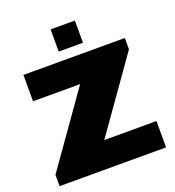

<svg xmlns="http://www.w3.org/2000/svg" viewBox="-155 -1007 1032 1130"><g transform="rotate(-20 361.0 -442.5)"><path d="M24 0V-71L343 -523H48V-688H683V-617L364 -165H691V0ZM290 -746V-885H442V-746Z"/></g></svg>

Font: Archivo SemiBold Black
Style: Regular
Weight: 900
Version: Version 2.001